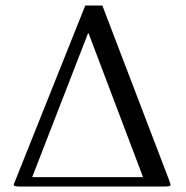

<svg xmlns="http://www.w3.org/2000/svg" viewBox="-20 -678 676 698"><path d="M300 -557H302L500 -34H97ZM352 -658H290L35 -20C31 -10 30 -10 30 -7C30 -1 38 0 51 0H579C596 0 600 -2 600 -6C600 -8 599 -11 596 -20Z"/></svg>

Font: Libertinus Serif Display
Style: Regular
Weight: 400
Designer: Philipp H. Poll
Foundry: Khaled Hosny
Version: Version 6.1